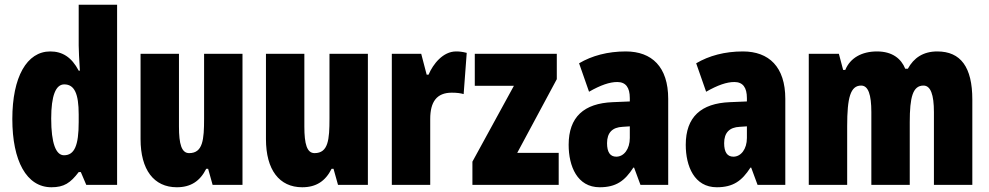

<svg xmlns="http://www.w3.org/2000/svg" viewBox="-20 -780 4171 810"><path d="M197 10C250 10 277 -8 312 -54H321L344 0H474V-760H312V-588C312 -567 314 -532 317 -482H312C282 -539 243 -563 192 -563C93 -563 32 -455 32 -278C32 -101 92 10 197 10ZM250 -125C216 -125 196 -175 196 -280C196 -376 215 -424 251 -424C294 -424 312 -385 312 -297V-265C312 -166 294 -125 250 -125Z M1003 -553H841V-280C841 -191 836 -134 778 -134C746 -134 735 -172 735 -246V-553H573V-193C573 -64 629 10 726 10C785 10 824 -16 850 -68H858L877 0H1003Z M1532 -553H1370V-280C1370 -191 1365 -134 1307 -134C1275 -134 1264 -172 1264 -246V-553H1102V-193C1102 -64 1158 10 1255 10C1314 10 1353 -16 1379 -68H1387L1406 0H1532Z M1904 -563C1849 -563 1807 -510 1788 -465H1780L1757 -553H1633V0H1795V-278C1795 -350 1822 -389 1886 -389C1907 -389 1923 -387 1936 -383L1949 -557C1929 -562 1917 -563 1904 -563Z M2337 0V-135H2162L2329 -446V-553H1983V-418H2148L1973 -98V0Z M2620 -563C2544 -563 2477 -545 2423 -513L2465 -393C2514 -421 2552 -434 2584 -434C2620 -434 2637 -411 2637 -366V-352L2565 -349C2444 -344 2379 -287 2379 -169C2379 -79 2415 10 2510 10C2579 10 2616 -17 2652 -73H2655L2682 0H2799V-363C2799 -498 2730 -563 2620 -563ZM2607 -245 2637 -247V-198C2637 -151 2612 -119 2580 -119C2554 -119 2541 -138 2541 -176C2541 -220 2563 -243 2607 -245Z M3114 -563C3038 -563 2971 -545 2917 -513L2959 -393C3008 -421 3046 -434 3078 -434C3114 -434 3131 -411 3131 -366V-352L3059 -349C2938 -344 2873 -287 2873 -169C2873 -79 2909 10 3004 10C3073 10 3110 -17 3146 -73H3149L3176 0H3293V-363C3293 -498 3224 -563 3114 -563ZM3101 -245 3131 -247V-198C3131 -151 3106 -119 3074 -119C3048 -119 3035 -138 3035 -176C3035 -220 3057 -243 3101 -245Z M3934 -563C3875 -563 3835 -536 3810 -490H3799C3782 -532 3745 -563 3680 -563C3616 -563 3567 -536 3546 -485H3537L3519 -553H3392V0H3554V-248C3554 -369 3568 -419 3613 -419C3643 -419 3656 -381 3656 -307V0H3818V-264C3818 -371 3831 -419 3876 -419C3906 -419 3920 -381 3920 -307V0H4082V-360C4082 -497 4033 -563 3934 -563Z"/></svg>

Font: Noto Sans Devanagari ExtraCondensed Black
Style: Regular
Weight: 900
Width: 2
Designer: Jelle Bosma - Monotype Design Team
Foundry: Monotype Imaging Inc.
Version: Version 2.004